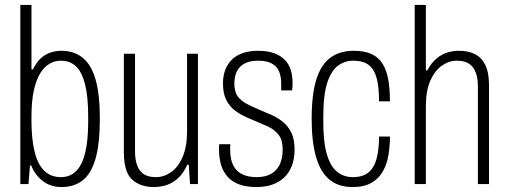

<svg xmlns="http://www.w3.org/2000/svg" viewBox="-20 -743 2050 775"><path d="M229 12Q184 12 152.5 -12.5Q121 -37 106 -75H101L95 0H62V-723H107V-463H113Q126 -490 143.5 -506.5Q161 -523 182.5 -530.5Q204 -538 228 -538Q278 -538 313 -510.5Q348 -483 365.5 -423Q383 -363 383 -265Q383 -161 365 -100.5Q347 -40 312.5 -14Q278 12 229 12ZM226 -28Q262 -28 286.5 -51.5Q311 -75 323.5 -125Q336 -175 336 -255V-271Q336 -352 323.5 -402Q311 -452 287 -475Q263 -498 225 -498Q202 -498 180.5 -486Q159 -474 142.5 -447.5Q126 -421 116.5 -377.5Q107 -334 107 -270V-257Q107 -185 119 -133.5Q131 -82 157.5 -55Q184 -28 226 -28Z M601 12Q547 12 513.5 -18Q480 -48 480 -129V-526H525V-134Q525 -107 530 -87.5Q535 -68 545 -54.5Q555 -41 571 -34.5Q587 -28 610 -28Q642 -28 671 -48.5Q700 -69 717.5 -110.5Q735 -152 735 -212V-526H779V0H747L742 -78H736Q720 -43 698.5 -23.5Q677 -4 652.5 4Q628 12 601 12Z M1016 12Q975 12 946 1.5Q917 -9 899 -29Q881 -49 872.5 -77Q864 -105 864 -141Q864 -146 864 -151.5Q864 -157 865 -161H910Q909 -156 909 -150.5Q909 -145 909 -140Q909 -101 921 -76.5Q933 -52 957 -40Q981 -28 1016 -28Q1051 -28 1074.5 -41.5Q1098 -55 1109.5 -79.5Q1121 -104 1121 -140Q1121 -178 1104.5 -199Q1088 -220 1062 -232Q1036 -244 1007 -256Q982 -266 959 -277.5Q936 -289 918 -306Q900 -323 890 -347Q880 -371 880 -407Q880 -437 889.5 -461.5Q899 -486 916.5 -503Q934 -520 961 -529Q988 -538 1022 -538Q1061 -538 1087.5 -528Q1114 -518 1130.5 -500.5Q1147 -483 1154 -459Q1161 -435 1161 -407Q1161 -400 1160.5 -393Q1160 -386 1159 -378H1115V-406Q1115 -435 1106 -455.5Q1097 -476 1076.5 -487Q1056 -498 1022 -498Q995 -498 977 -491Q959 -484 947.5 -471.5Q936 -459 931 -442Q926 -425 926 -405Q926 -372 940 -353.5Q954 -335 977.5 -323Q1001 -311 1027 -300Q1051 -290 1076 -279Q1101 -268 1122 -251Q1143 -234 1156 -207.5Q1169 -181 1169 -140Q1169 -102 1158 -73.5Q1147 -45 1126.5 -26Q1106 -7 1078 2.5Q1050 12 1016 12Z M1403 12Q1347 12 1310.5 -17.5Q1274 -47 1256 -108.5Q1238 -170 1238 -263Q1238 -362 1257 -422.5Q1276 -483 1314 -510.5Q1352 -538 1408 -538Q1452 -538 1480.5 -524.5Q1509 -511 1525 -484.5Q1541 -458 1547.5 -420Q1554 -382 1554 -334H1510Q1510 -391 1500.5 -427Q1491 -463 1468.5 -480.5Q1446 -498 1406 -498Q1372 -498 1344.5 -478Q1317 -458 1301 -409Q1285 -360 1285 -272V-251Q1285 -167 1300 -118Q1315 -69 1342 -48.5Q1369 -28 1404 -28Q1445 -28 1468 -47.5Q1491 -67 1500.5 -104Q1510 -141 1510 -192H1554Q1554 -157 1548.5 -120.5Q1543 -84 1527 -54Q1511 -24 1481 -6Q1451 12 1403 12Z M1654 0V-723H1699V-459H1705Q1721 -489 1741 -506Q1761 -523 1784 -530.5Q1807 -538 1833 -538Q1869 -538 1896 -525Q1923 -512 1938.5 -481.5Q1954 -451 1954 -397V0H1909V-392Q1909 -419 1904 -438.5Q1899 -458 1888.5 -471.5Q1878 -485 1862.5 -491.5Q1847 -498 1824 -498Q1792 -498 1763.5 -478Q1735 -458 1717 -417.5Q1699 -377 1699 -314V0Z"/></svg>

Font: Archivo Condensed Thin
Style: Regular
Weight: 250
Width: 3
Designer: Hector Gatti
Foundry: Omnibus-Type
Version: Version 2.001